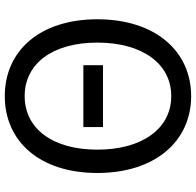

<svg xmlns="http://www.w3.org/2000/svg" viewBox="-28 -758 799 782"><g transform="rotate(-90 371.0 -366.5)"><path d="M245 -346H497V-426H245ZM371 13C555 13 684 -134 684 -369C684 -604 555 -746 371 -746C187 -746 58 -604 58 -369C58 -134 187 13 371 13ZM371 -68C239 -68 153 -186 153 -369C153 -552 239 -665 371 -665C503 -665 589 -552 589 -369C589 -186 503 -68 371 -68Z"/></g></svg>

Font: Source Han Sans JP
Style: Regular
Weight: 400
Designer: Ryoko NISHIZUKA 西塚涼子 (kana, bopomofo & ideographs); Paul D. Hunt (Latin, Greek & Cyrillic); Sandoll Communications 산돌커뮤니
Foundry: Adobe
Version: Version 2.004;hotconv 1.0.118;makeotfexe 2.5.65603